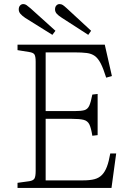

<svg xmlns="http://www.w3.org/2000/svg" viewBox="-20 -922 644 942"><path d="M66 0V-25L124 -33Q143 -36 149 -46Q155 -56 155 -84V-619Q155 -644 149.5 -654Q144 -664 122 -667L66 -676V-703H494L529 -549L501 -541Q487 -586 474 -611Q461 -636 445 -647.5Q429 -659 405.5 -662Q382 -665 346 -665H204V-377H346Q378 -377 394 -381.5Q410 -386 418 -403.5Q426 -421 433 -458L459 -461V-259L433 -256Q427 -294 418.5 -311.5Q410 -329 390.5 -334Q371 -339 332 -339H204V-37H386Q422 -37 444 -43Q466 -49 480.5 -64Q495 -79 504.5 -104Q514 -129 521 -169H550L527 0ZM413 -751 283 -835Q267 -845 258.5 -854.5Q250 -864 250 -876Q250 -888 256.5 -895Q263 -902 272 -902Q281 -902 288 -897.5Q295 -893 308 -881L427 -771ZM237 -751 104 -834Q88 -845 80 -854.5Q72 -864 72 -876Q72 -888 78.5 -895Q85 -902 94 -902Q103 -902 110 -897Q117 -892 130 -881L252 -771Z"/></svg>

Font: Literata 18pt ExtraLight
Style: Regular
Weight: 250
Designer: Latin by Veronika Burian and Jose Scaglione. Greek by Irene Vlachou. Cyrillic by Vera Evstafieva.
Foundry: TypeTogether
Version: Version 3.103;gftools[0.9.29]